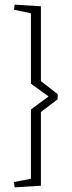

<svg xmlns="http://www.w3.org/2000/svg" viewBox="-20 -697 308 826"><path d="M43 -677 156 -670V-348L228 -292V-270L156 -215V102L43 109L40 86L113 72V-226L189 -282L113 -337V-640L40 -655Z"/></svg>

Font: Grenze Gotisch ExtraLight
Style: Regular
Weight: 200
Designer: Renata Polastri
Foundry: Omnibus-Type
Version: Version 1.001